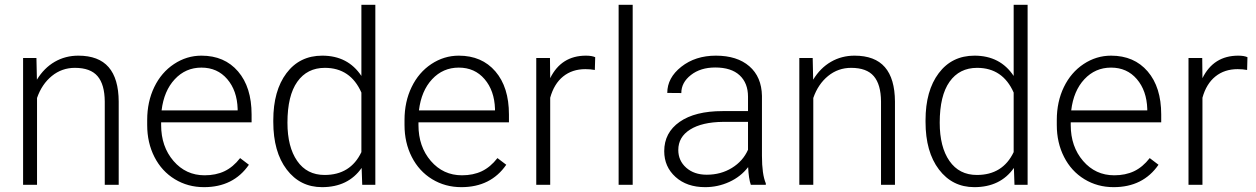

<svg xmlns="http://www.w3.org/2000/svg" viewBox="-20 -770 5232 800"><path d="M76.2 0V-528.3H131.8L133.8 -438Q163.6 -486.8 208 -512.5Q252.4 -538.1 306.2 -538.1Q391.1 -538.1 432.6 -490.2Q474.1 -442.4 474.6 -346.7V0H416.5V-347.2Q416 -418 386.5 -452.6Q356.9 -487.3 292 -487.3Q237.8 -487.3 196 -453.4Q154.3 -419.4 134.3 -361.8V0Z M593.3 -249V-270Q593.3 -346.2 622.8 -407.2Q652.3 -468.3 705.1 -503.2Q757.8 -538.1 819.3 -538.1Q915.5 -538.1 971.9 -472.4Q1028.3 -406.7 1028.3 -293V-260.3H651.4V-249Q651.4 -159.2 702.9 -99.4Q754.4 -39.6 832.5 -39.6Q879.4 -39.6 915.3 -56.6Q951.2 -73.7 980.5 -111.3L1017.1 -83.5Q952.6 9.8 830.1 9.8Q762.7 9.8 708.3 -23.4Q653.8 -56.6 623.5 -116Q593.3 -175.3 593.3 -249ZM653.3 -310.1H970.2V-316.4Q967.8 -392.6 926.8 -440.4Q885.7 -488.3 819.3 -488.3Q753.4 -488.3 708.3 -439.9Q663.1 -391.6 653.3 -310.1Z M1118.7 -262.2V-269Q1118.7 -392.1 1173.6 -465.1Q1228.5 -538.1 1322.8 -538.1Q1429.7 -538.1 1485.8 -453.6V-750H1543.9V0H1489.3L1486.8 -70.3Q1430.7 9.8 1321.8 9.8Q1230.5 9.8 1174.6 -63.7Q1118.7 -137.2 1118.7 -262.2ZM1177.7 -258.8Q1177.7 -157.7 1218.3 -99.4Q1258.8 -41 1332.5 -41Q1440.4 -41 1485.8 -136.2V-384.3Q1440.4 -487.3 1333.5 -487.3Q1259.8 -487.3 1218.8 -429.4Q1177.7 -371.6 1177.7 -258.8Z M1665.5 -249V-270Q1665.5 -346.2 1695.1 -407.2Q1724.6 -468.3 1777.3 -503.2Q1830.1 -538.1 1891.6 -538.1Q1987.8 -538.1 2044.2 -472.4Q2100.6 -406.7 2100.6 -293V-260.3H1723.6V-249Q1723.6 -159.2 1775.1 -99.4Q1826.7 -39.6 1904.8 -39.6Q1951.7 -39.6 1987.5 -56.6Q2023.4 -73.7 2052.7 -111.3L2089.4 -83.5Q2024.9 9.8 1902.3 9.8Q1835 9.8 1780.5 -23.4Q1726.1 -56.6 1695.8 -116Q1665.5 -175.3 1665.5 -249ZM1725.6 -310.1H2042.5V-316.4Q2040 -392.6 1999 -440.4Q1958 -488.3 1891.6 -488.3Q1825.7 -488.3 1780.5 -439.9Q1735.4 -391.6 1725.6 -310.1Z M2214.4 0V-528.3H2271.5L2272.5 -444.3Q2318.8 -538.1 2421.4 -538.1Q2445.8 -538.1 2460 -531.7L2458.5 -478.5Q2439.9 -481.9 2418.9 -481.9Q2364.3 -481.9 2326.4 -451.4Q2288.6 -420.9 2272.5 -362.8V0Z M2557.6 0V-750H2616.2V0Z M2747.6 -140.1Q2747.6 -217.3 2811.8 -262.2Q2876 -307.1 2990.7 -307.1H3096.7V-367.2Q3096.7 -423.8 3061.8 -456.3Q3026.9 -488.8 2960 -488.8Q2898.9 -488.8 2858.9 -457.5Q2818.8 -426.3 2818.8 -382.3L2760.3 -382.8Q2760.3 -445.8 2818.8 -491.9Q2877.4 -538.1 2962.9 -538.1Q3051.3 -538.1 3102.3 -493.9Q3153.3 -449.7 3154.8 -370.6V-120.6Q3154.8 -43.9 3170.9 -5.9V0H3108.4Q3099.6 -24.9 3097.2 -73.7Q3066.4 -33.7 3018.8 -12Q2971.2 9.8 2918 9.8Q2841.8 9.8 2794.7 -32.7Q2747.6 -75.2 2747.6 -140.1ZM2806.2 -145Q2806.2 -100.6 2839.1 -71.3Q2872.1 -42 2924.8 -42Q2983.4 -42 3029.5 -70.3Q3075.7 -98.6 3096.7 -146V-262.2H2992.2Q2904.8 -261.2 2855.5 -230.2Q2806.2 -199.2 2806.2 -145Z M3310.5 0V-528.3H3366.2L3368.2 -438Q3397.9 -486.8 3442.4 -512.5Q3486.8 -538.1 3540.5 -538.1Q3625.5 -538.1 3667 -490.2Q3708.5 -442.4 3709 -346.7V0H3650.9V-347.2Q3650.4 -418 3620.8 -452.6Q3591.3 -487.3 3526.4 -487.3Q3472.2 -487.3 3430.4 -453.4Q3388.7 -419.4 3368.7 -361.8V0Z M3836.4 -262.2V-269Q3836.4 -392.1 3891.4 -465.1Q3946.3 -538.1 4040.5 -538.1Q4147.5 -538.1 4203.6 -453.6V-750H4261.7V0H4207L4204.6 -70.3Q4148.4 9.8 4039.6 9.8Q3948.2 9.8 3892.3 -63.7Q3836.4 -137.2 3836.4 -262.2ZM3895.5 -258.8Q3895.5 -157.7 3936 -99.4Q3976.6 -41 4050.3 -41Q4158.2 -41 4203.6 -136.2V-384.3Q4158.2 -487.3 4051.3 -487.3Q3977.5 -487.3 3936.5 -429.4Q3895.5 -371.6 3895.5 -258.8Z M4383.3 -249V-270Q4383.3 -346.2 4412.8 -407.2Q4442.4 -468.3 4495.1 -503.2Q4547.9 -538.1 4609.4 -538.1Q4705.6 -538.1 4762 -472.4Q4818.4 -406.7 4818.4 -293V-260.3H4441.4V-249Q4441.4 -159.2 4492.9 -99.4Q4544.4 -39.6 4622.6 -39.6Q4669.4 -39.6 4705.3 -56.6Q4741.2 -73.7 4770.5 -111.3L4807.1 -83.5Q4742.7 9.8 4620.1 9.8Q4552.7 9.8 4498.3 -23.4Q4443.8 -56.6 4413.6 -116Q4383.3 -175.3 4383.3 -249ZM4443.4 -310.1H4760.3V-316.4Q4757.8 -392.6 4716.8 -440.4Q4675.8 -488.3 4609.4 -488.3Q4543.5 -488.3 4498.3 -439.9Q4453.1 -391.6 4443.4 -310.1Z M4932.1 0V-528.3H4989.3L4990.2 -444.3Q5036.6 -538.1 5139.2 -538.1Q5163.6 -538.1 5177.7 -531.7L5176.3 -478.5Q5157.7 -481.9 5136.7 -481.9Q5082 -481.9 5044.2 -451.4Q5006.3 -420.9 4990.2 -362.8V0Z"/></svg>

Font: Roboto Light
Style: Regular
Weight: 300
Designer: Google
Version: Version 2.137; 2017